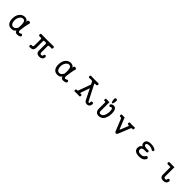

<svg xmlns="http://www.w3.org/2000/svg" viewBox="799 -3315 5903 5903"><g transform="rotate(45 3750.0 -364.0)"><path d="M730.5 -485.4Q736.3 -505.9 722.7 -520.5Q710 -534.2 687.5 -538.1Q665 -542 648.4 -534.2Q628.9 -525.4 627 -505.9L621.1 -471.7L620.1 -458Q613.3 -490.2 582 -512.7Q545.9 -539.1 489.3 -539.1Q392.6 -539.1 325.2 -465.8Q246.1 -380.9 246.1 -230.5Q246.1 -117.2 293 -52.7Q343.8 17.6 446.3 17.6Q492.2 17.6 527.3 2.9Q567.4 -14.6 599.6 -55.7Q606.4 -18.6 629.9 -1Q653.3 16.6 695.3 16.6Q727.5 16.6 753.9 9.8Q785.2 2.9 809.6 -11.7Q825.2 -22.5 829.1 -42Q832 -58.6 824.2 -75.2Q815.4 -91.8 800.8 -97.7Q785.2 -103.5 769.5 -91.8Q750 -79.1 732.4 -74.2Q719.7 -70.3 701.2 -70.3Q680.7 -70.3 673.8 -92.8Q667 -112.3 669.9 -158.2Q680.7 -255.9 695.3 -340.8Q712.9 -433.6 730.5 -485.4ZM489.3 -461.9Q543.9 -461.9 566.4 -410.2Q594.7 -342.8 580.1 -168Q550.8 -112.3 520.5 -87.9Q489.3 -63.5 446.3 -63.5Q393.6 -63.5 362.3 -113.3Q333 -160.2 333 -230.5Q333 -325.2 377.9 -393.6Q423.8 -461.9 489.3 -461.9Z M1220.7 -522.5Q1205.1 -524.4 1195.3 -509.8Q1186.5 -496.1 1186.5 -477.5Q1186.5 -458 1195.3 -445.3Q1204.1 -431.6 1220.7 -432.6Q1279.3 -436.5 1298.8 -430.7Q1315.4 -425.8 1315.4 -409.2V-132.8Q1315.4 -87.9 1295.9 -74.2Q1282.2 -65.4 1247.1 -68.4Q1229.5 -72.3 1218.8 -58.6Q1210 -46.9 1210 -27.3Q1210 -8.8 1218.8 3.9Q1229.5 18.6 1247.1 17.6Q1335 16.6 1368.2 -14.6Q1405.3 -46.9 1405.3 -134.8V-409.2Q1405.3 -425.8 1417 -431.6Q1429.7 -437.5 1463.9 -437.5Q1500 -437.5 1512.7 -430.7Q1523.4 -425.8 1523.4 -409.2V-107.4Q1523.4 -43.9 1560.5 -12.7Q1596.7 17.6 1665 17.6Q1726.6 17.6 1764.6 -14.6Q1805.7 -47.9 1805.7 -106.4Q1805.7 -127.9 1792 -140.6Q1780.3 -152.3 1763.7 -152.3Q1746.1 -152.3 1734.4 -140.6Q1721.7 -127.9 1721.7 -106.4Q1721.7 -88.9 1705.1 -76.2Q1689.5 -62.5 1668.9 -62.5Q1646.5 -62.5 1630.9 -77.1Q1613.3 -92.8 1613.3 -116.2V-409.2Q1613.3 -424.8 1647.5 -430.7Q1681.6 -436.5 1748 -432.6Q1762.7 -431.6 1771.5 -445.3Q1780.3 -458 1780.3 -477.5Q1780.3 -496.1 1771.5 -509.8Q1762.7 -524.4 1748 -522.5Q1674.8 -519.5 1480.5 -519.5Q1279.3 -519.5 1220.7 -522.5Z M2730.5 -485.4Q2736.3 -505.9 2722.7 -520.5Q2710 -534.2 2687.5 -538.1Q2665 -542 2648.4 -534.2Q2628.9 -525.4 2627 -505.9L2621.1 -471.7L2620.1 -458Q2613.3 -490.2 2582 -512.7Q2545.9 -539.1 2489.3 -539.1Q2392.6 -539.1 2325.2 -465.8Q2246.1 -380.9 2246.1 -230.5Q2246.1 -117.2 2293 -52.7Q2343.8 17.6 2446.3 17.6Q2492.2 17.6 2527.3 2.9Q2567.4 -14.6 2599.6 -55.7Q2606.4 -18.6 2629.9 -1Q2653.3 16.6 2695.3 16.6Q2727.5 16.6 2753.9 9.8Q2785.2 2.9 2809.6 -11.7Q2825.2 -22.5 2829.1 -42Q2832 -58.6 2824.2 -75.2Q2815.4 -91.8 2800.8 -97.7Q2785.2 -103.5 2769.5 -91.8Q2750 -79.1 2732.4 -74.2Q2719.7 -70.3 2701.2 -70.3Q2680.7 -70.3 2673.8 -92.8Q2667 -112.3 2669.9 -158.2Q2680.7 -255.9 2695.3 -340.8Q2712.9 -433.6 2730.5 -485.4ZM2489.3 -461.9Q2543.9 -461.9 2566.4 -410.2Q2594.7 -342.8 2580.1 -168Q2550.8 -112.3 2520.5 -87.9Q2489.3 -63.5 2446.3 -63.5Q2393.6 -63.5 2362.3 -113.3Q2333 -160.2 2333 -230.5Q2333 -325.2 2377.9 -393.6Q2423.8 -461.9 2489.3 -461.9Z M3250 -107.4Q3243.2 -89.8 3233.4 -84Q3221.7 -78.1 3196.3 -80.1Q3180.7 -84 3170.9 -70.3Q3163.1 -58.6 3163.1 -40Q3163.1 -21.5 3170.9 -9.8Q3180.7 3.9 3196.3 2Q3234.4 -2 3286.1 -2Q3336.9 -2 3389.6 2Q3404.3 3.9 3413.1 -9.8Q3421.9 -22.5 3421.9 -41Q3421.9 -59.6 3413.1 -71.3Q3404.3 -84 3389.6 -80.1Q3356.4 -78.1 3347.7 -84Q3339.8 -89.8 3346.7 -107.4L3448.2 -398.4L3619.1 -54.7Q3637.7 -17.6 3666 0Q3694.3 17.6 3742.2 17.6Q3787.1 17.6 3818.4 -16.6Q3852.5 -52.7 3852.5 -114.3Q3852.5 -134.8 3837.9 -146.5Q3825.2 -157.2 3806.6 -157.2Q3788.1 -157.2 3775.4 -146.5Q3761.7 -134.8 3761.7 -115.2V-103.5Q3761.7 -79.1 3758.8 -72.3Q3755.9 -61.5 3742.2 -61.5Q3725.6 -61.5 3714.8 -73.2Q3707 -82 3693.4 -111.3L3452.1 -583Q3443.4 -601.6 3460 -606.4Q3470.7 -610.4 3507.8 -610.4L3519.5 -609.4Q3534.2 -609.4 3544.9 -624Q3555.7 -636.7 3555.7 -653.3Q3555.7 -671.9 3544.9 -682.6Q3531.2 -696.3 3505.9 -694.3Q3425.8 -690.4 3355.5 -690.4Q3285.2 -690.4 3215.8 -694.3Q3194.3 -695.3 3183.6 -681.6Q3174.8 -669.9 3175.8 -651.4Q3176.8 -634.8 3184.6 -622.1Q3194.3 -608.4 3207 -609.4L3215.8 -610.4Q3266.6 -615.2 3293 -613.3Q3339.8 -611.3 3349.6 -592.8L3393.6 -504.9Z M4304.7 -696.3Q4306.6 -720.7 4291 -735.4Q4276.4 -748 4255.9 -748Q4234.4 -748 4220.7 -735.4Q4205.1 -720.7 4207 -696.3Q4207 -672.9 4213.9 -636.7Q4221.7 -601.6 4230.5 -577.1Q4237.3 -559.6 4254.9 -559.6Q4272.5 -559.6 4280.3 -577.1Q4288.1 -601.6 4295.9 -636.7Q4302.7 -671.9 4304.7 -696.3ZM4478.5 -326.2Q4478.5 -449.2 4437.5 -501Q4404.3 -543.9 4337.9 -543.9Q4325.2 -543.9 4302.7 -535.2Q4279.3 -526.4 4258.8 -510.7Q4242.2 -499 4240.2 -480.5Q4239.3 -464.8 4249 -450.2Q4258.8 -436.5 4273.4 -432.6Q4290 -428.7 4305.7 -440.4L4307.6 -442.4Q4319.3 -450.2 4323.2 -453.1Q4330.1 -455.1 4337.9 -455.1Q4361.3 -455.1 4374 -430.7Q4390.6 -398.4 4390.6 -326.2Q4390.6 -279.3 4377.9 -225.6Q4365.2 -170.9 4346.7 -135.7Q4324.2 -97.7 4300.8 -83Q4274.4 -66.4 4231.4 -66.4Q4209 -66.4 4195.3 -82Q4177.7 -100.6 4177.7 -140.6V-522.5Q4148.4 -521.5 4105.5 -521.5Q4057.6 -520.5 4038.1 -522.5Q4025.4 -524.4 4018.6 -511.7Q4011.7 -500 4011.7 -481.4Q4011.7 -463.9 4018.6 -452.1Q4025.4 -439.5 4038.1 -440.4Q4060.5 -445.3 4073.2 -440.4Q4087.9 -433.6 4087.9 -416V-142.6Q4087.9 -73.2 4128.9 -28.3Q4169.9 15.6 4232.4 15.6Q4284.2 15.6 4329.1 -4.9Q4387.7 -31.2 4420.9 -86.9Q4448.2 -137.7 4462.9 -193.4Q4478.5 -254.9 4478.5 -326.2Z M4785.2 -414.1 4939.5 -34.2Q4957 17.6 4995.1 17.6Q5033.2 17.6 5052.7 -34.2L5207 -414.1Q5214.8 -434.6 5226.6 -439.5Q5236.3 -442.4 5272.5 -440.4Q5284.2 -438.5 5291 -451.2Q5297.9 -462.9 5297.9 -481.4Q5297.9 -499 5291 -511.7Q5284.2 -525.4 5272.5 -522.5Q5220.7 -517.6 5172.9 -517.6Q5120.1 -517.6 5071.3 -522.5Q5056.6 -525.4 5047.9 -511.7Q5041 -500 5041 -481.4Q5041 -462.9 5047.9 -451.2Q5056.6 -437.5 5071.3 -440.4Q5097.7 -440.4 5105.5 -436.5Q5114.3 -431.6 5109.4 -414.1L5005.9 -159.2Q4999 -142.6 4995.1 -142.6Q4992.2 -142.6 4985.4 -159.2L4838.9 -521.5Q4812.5 -519.5 4781.2 -519.5Q4762.7 -519.5 4723.6 -521.5H4722.7Q4709 -524.4 4701.2 -510.7Q4693.4 -499 4694.3 -480.5Q4694.3 -461.9 4701.2 -451.2Q4710 -437.5 4724.6 -440.4Q4757.8 -440.4 4767.6 -435.5Q4778.3 -430.7 4785.2 -414.1Z M5995.1 -522.5Q5888.7 -522.5 5837.9 -480.5Q5796.9 -445.3 5796.9 -387.7Q5796.9 -353.5 5809.6 -328.1Q5823.2 -301.8 5854.5 -282.2Q5813.5 -258.8 5793.9 -221.7Q5777.3 -188.5 5777.3 -142.6Q5777.3 -72.3 5822.3 -32.2Q5877 17.6 5991.2 17.6Q6075.2 17.6 6124 -2Q6188.5 -28.3 6224.6 -95.7Q6234.4 -117.2 6226.6 -134.8Q6218.8 -151.4 6200.2 -159.2Q6182.6 -167 6165 -163.1Q6145.5 -158.2 6137.7 -139.6Q6118.2 -100.6 6084 -83Q6048.8 -64.5 5991.2 -64.5Q5922.9 -64.5 5893.6 -88.9Q5865.2 -111.3 5865.2 -159.2Q5865.2 -206.1 5906.2 -225.6Q5950.2 -246.1 6052.7 -241.2Q6077.1 -238.3 6092.8 -251Q6105.5 -261.7 6105.5 -280.3Q6105.5 -298.8 6092.8 -310.5Q6077.1 -323.2 6052.7 -319.3Q5955.1 -317.4 5912.1 -336.9Q5877.9 -353.5 5877.9 -385.7Q5877.9 -411.1 5899.4 -426.8Q5927.7 -446.3 5990.2 -446.3Q6031.2 -446.3 6074.2 -433.6Q6113.3 -420.9 6129.9 -405.3Q6143.6 -391.6 6163.1 -393.6Q6180.7 -394.5 6192.4 -408.2Q6204.1 -422.9 6202.1 -440.4Q6200.2 -460 6178.7 -475.6Q6148.4 -495.1 6103.5 -507.8Q6049.8 -522.5 5995.1 -522.5Z M6914.1 -423.8V-105.5Q6914.1 -43 6951.2 -10.7Q6987.3 19.5 7055.7 19.5Q7117.2 19.5 7155.3 -12.7Q7196.3 -45.9 7196.3 -105.5Q7196.3 -127 7182.6 -138.7Q7170.9 -150.4 7154.3 -150.4Q7136.7 -150.4 7125 -139.6Q7112.3 -127 7112.3 -105.5Q7112.3 -86.9 7095.7 -74.2Q7080.1 -60.5 7059.6 -60.5Q7037.1 -60.5 7021.5 -75.2Q7003.9 -90.8 7003.9 -114.3V-522.5Q6957 -517.6 6894.5 -518.6Q6835 -518.6 6800.8 -522.5Q6782.2 -525.4 6771.5 -511.7Q6761.7 -500 6761.7 -480.5Q6761.7 -461.9 6771.5 -450.2Q6782.2 -436.5 6800.8 -438.5Q6850.6 -441.4 6874 -439.5Q6914.1 -437.5 6914.1 -423.8Z"/></g></svg>

Font: GungsuhChe
Style: Regular
Weight: 400
Monospace: yes
Version: Version 2.21